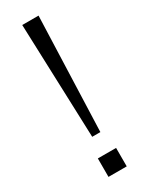

<svg xmlns="http://www.w3.org/2000/svg" viewBox="-189 -740 597 775"><g transform="rotate(-30 109.5 -352.5)"><path d="M91 -173 72 -705H148L129 -173ZM67 0V-86H152V0Z"/></g></svg>

Font: Nunito Sans 12pt ExtraLight 12pt Light
Style: Regular
Weight: 300
Version: Version 3.101;gftools[0.9.27]